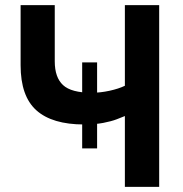

<svg xmlns="http://www.w3.org/2000/svg" viewBox="-20 -730 716 750"><path d="M467.8 0V-276.7Q457.4 -272.3 436.3 -264.2Q415.3 -256.1 383.1 -249.9Q351 -243.8 308.3 -243.8Q184 -243.8 122.2 -299Q60.5 -354.2 60.5 -475V-710H193.9V-490.5Q193.9 -427.4 226.3 -397.6Q258.6 -367.7 338.2 -367.7Q372.7 -367.7 408 -375.5Q443.4 -383.2 467.8 -395V-710H601.8V0ZM359.3 -150.3H301V-486.3H359.3Z"/></svg>

Font: Raleway Thin
Style: Regular
Weight: 100
Designer: Matt McInerney, Pablo Impallari, Rodrigo Fuenzalida
Foundry: Matt McInerney, Pablo Impallari, Rodrigo Fuenzalida
Version: Version 4.026